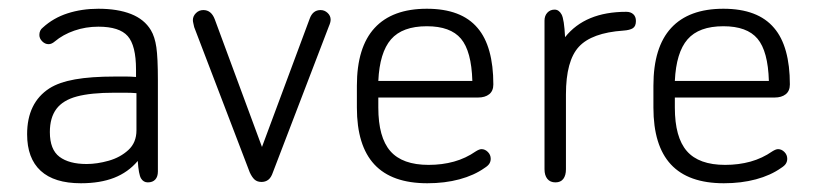

<svg xmlns="http://www.w3.org/2000/svg" viewBox="-20 -409 1871 439"><path d="M291 -233Q278 -234 269.5 -234Q261 -234 255.5 -234Q250 -234 243 -234Q188 -234 151.5 -227.5Q115 -221 93 -207Q42 -174 42 -102Q42 -47 73 -18.5Q104 10 165 10Q209 10 241 -2.5Q273 -15 295 -41Q297 -10 302.5 -1Q308 8 318 8Q329 8 335 1.5Q341 -5 341 -17V-226Q341 -277 337.5 -301Q334 -325 325 -340Q310 -365 279.5 -377Q249 -389 205 -389Q167 -389 134.5 -378.5Q102 -368 78 -346Q70 -340 70 -329Q70 -321 76.5 -314.5Q83 -308 91 -308Q98 -308 105 -314Q124 -330 150 -339Q176 -348 205 -348Q253 -348 272 -326.5Q291 -305 291 -250ZM292 -196V-111Q292 -83 273.5 -66Q255 -49 228.5 -41.5Q202 -34 178 -34Q138 -34 116 -50.5Q94 -67 94 -107Q94 -140 109 -160Q124 -180 156 -188.5Q188 -197 241 -197Q253 -197 266.5 -197Q280 -197 292 -196Z M579 -73 471 -365Q463 -386 445 -386Q435 -386 428 -379Q421 -372 421 -363Q421 -360 422 -356Q423 -352 424 -347L551 -15Q556 -4 562 1.5Q568 7 578 7Q587 7 593.5 2Q600 -3 604 -15L732 -349Q736 -358 736 -364Q736 -373 729 -379.5Q722 -386 713 -386Q695 -386 688 -366Z M845 -186H1073Q1089 -186 1098.5 -193.5Q1108 -201 1108 -216Q1108 -259 1099 -291.5Q1090 -324 1072 -345Q1035 -389 956 -389Q877 -389 836.5 -345Q796 -301 796 -213V-163Q796 -76 836 -33Q876 10 957 10Q997 10 1030.5 1Q1064 -8 1088 -25Q1096 -30 1099 -35Q1102 -40 1102 -46Q1102 -55 1095.5 -61.5Q1089 -68 1081 -68Q1076 -68 1068 -63Q1045 -47 1018 -39.5Q991 -32 960 -32Q900 -32 872.5 -63.5Q845 -95 845 -163ZM1060 -224H845Q848 -289 874 -319Q900 -349 956 -349Q1010 -349 1034 -320.5Q1058 -292 1060 -224Z M1272 -324Q1270 -365 1264 -376Q1258 -387 1248 -387Q1238 -387 1231.5 -380Q1225 -373 1225 -362V-22Q1225 -8 1231.5 0Q1238 8 1250 8Q1262 8 1268 0Q1274 -8 1274 -22V-193Q1274 -270 1303.5 -302Q1333 -334 1405 -339Q1420 -340 1427 -344.5Q1434 -349 1434 -361Q1434 -371 1428 -376.5Q1422 -382 1412 -382Q1318 -382 1272 -324Z M1523 -186H1751Q1767 -186 1776.5 -193.5Q1786 -201 1786 -216Q1786 -259 1777 -291.5Q1768 -324 1750 -345Q1713 -389 1634 -389Q1555 -389 1514.5 -345Q1474 -301 1474 -213V-163Q1474 -76 1514 -33Q1554 10 1635 10Q1675 10 1708.5 1Q1742 -8 1766 -25Q1774 -30 1777 -35Q1780 -40 1780 -46Q1780 -55 1773.5 -61.5Q1767 -68 1759 -68Q1754 -68 1746 -63Q1723 -47 1696 -39.5Q1669 -32 1638 -32Q1578 -32 1550.5 -63.5Q1523 -95 1523 -163ZM1738 -224H1523Q1526 -289 1552 -319Q1578 -349 1634 -349Q1688 -349 1712 -320.5Q1736 -292 1738 -224Z"/></svg>

Font: Beiruti Light
Style: Regular
Weight: 300
Designer: Arlette Boutros
Foundry: Boutros
Version: Version 1.41